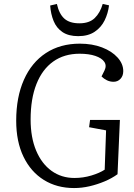

<svg xmlns="http://www.w3.org/2000/svg" viewBox="-20 -938 676 972"><path d="M587 -331 575 -56Q546 -35 509 -19.5Q472 -4 433 5Q394 14 355 14Q268 14 202 -27Q136 -68 99 -144.5Q62 -221 62 -327Q62 -446 101 -534Q140 -622 212.5 -669.5Q285 -717 384 -717Q447 -717 496.5 -698Q546 -679 575 -647Q604 -615 604 -578Q604 -554 590 -539Q576 -524 555 -524Q537 -524 521.5 -531.5Q506 -539 494 -551L509 -581Q521 -606 508 -625Q495 -644 462.5 -655Q430 -666 383 -666Q305 -666 249.5 -626.5Q194 -587 164.5 -512.5Q135 -438 135 -333Q135 -242 163 -175.5Q191 -109 241 -73Q291 -37 357 -37Q401 -37 442.5 -49.5Q484 -62 510 -79L517 -278L431 -294L436 -331ZM268 -918Q279 -868 305.5 -844Q332 -820 382 -820Q432 -820 459.5 -846.5Q487 -873 500 -918L532 -911Q527 -870 509.5 -834.5Q492 -799 459 -777Q426 -755 376 -755Q327 -755 296.5 -775.5Q266 -796 251.5 -831.5Q237 -867 234 -910Z"/></svg>

Font: Literata 18pt Light
Style: Italic
Weight: 300
Italic angle: -2°
Designer: Latin by Veronika Burian and Jose Scaglione. Greek by Irene Vlachou. Cyrillic by Vera Evstafieva
Foundry: TypeTogether
Version: Version 3.103;gftools[0.9.29]